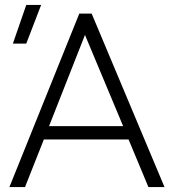

<svg xmlns="http://www.w3.org/2000/svg" viewBox="-20 -755 702 775"><path d="M18 0 300 -700H350L644 0H579L499 -192H157L81 0ZM178 -246H477L323 -614ZM32 -579 86 -735H146L86 -579Z"/></svg>

Font: Geologica Thin
Style: Regular
Weight: 100
Designer: Sindre Bremnes, Frode Helland
Foundry: Monokrom Skriftforlag AS
Version: Version 1.010; ttfautohint (v1.8.4.7-5d5b);gftools[0.9.28]